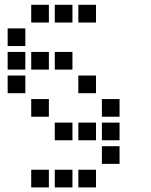

<svg xmlns="http://www.w3.org/2000/svg" viewBox="-20 -708 640 815"><path d="M113.5 -687.5Q112.5 -687.5 112.5 -687.5Q112.5 -687.5 112.5 -686.5V-613.5Q112.5 -612.5 112.5 -612.5Q112.5 -612.5 113.5 -612.5H186.5Q187.5 -612.5 187.5 -612.5Q187.5 -612.5 187.5 -613.5V-686.5Q187.5 -687.5 187.5 -687.5Q187.5 -687.5 186.5 -687.5ZM213.5 -687.5Q212.5 -687.5 212.5 -687.5Q212.5 -687.5 212.5 -686.5V-613.5Q212.5 -612.5 212.5 -612.5Q212.5 -612.5 213.5 -612.5H286.5Q287.5 -612.5 287.5 -612.5Q287.5 -612.5 287.5 -613.5V-686.5Q287.5 -687.5 287.5 -687.5Q287.5 -687.5 286.5 -687.5ZM313.5 -687.5Q312.5 -687.5 312.5 -687.5Q312.5 -687.5 312.5 -686.5V-613.5Q312.5 -612.5 312.5 -612.5Q312.5 -612.5 313.5 -612.5H386.5Q387.5 -612.5 387.5 -612.5Q387.5 -612.5 387.5 -613.5V-686.5Q387.5 -687.5 387.5 -687.5Q387.5 -687.5 386.5 -687.5ZM13.5 -587.5Q12.5 -587.5 12.5 -587.5Q12.5 -587.5 12.5 -586.5V-513.5Q12.5 -512.5 12.5 -512.5Q12.5 -512.5 13.5 -512.5H86.5Q87.5 -512.5 87.5 -512.5Q87.5 -512.5 87.5 -513.5V-586.5Q87.5 -587.5 87.5 -587.5Q87.5 -587.5 86.5 -587.5ZM13.5 -487.5Q12.5 -487.5 12.5 -487.5Q12.5 -487.5 12.5 -486.5V-413.5Q12.5 -412.5 12.5 -412.5Q12.5 -412.5 13.5 -412.5H86.5Q87.5 -412.5 87.5 -412.5Q87.5 -412.5 87.5 -413.5V-486.5Q87.5 -487.5 87.5 -487.5Q87.5 -487.5 86.5 -487.5ZM113.5 -487.5Q112.5 -487.5 112.5 -487.5Q112.5 -487.5 112.5 -486.5V-413.5Q112.5 -412.5 112.5 -412.5Q112.5 -412.5 113.5 -412.5H186.5Q187.5 -412.5 187.5 -412.5Q187.5 -412.5 187.5 -413.5V-486.5Q187.5 -487.5 187.5 -487.5Q187.5 -487.5 186.5 -487.5ZM213.5 -487.5Q212.5 -487.5 212.5 -487.5Q212.5 -487.5 212.5 -486.5V-413.5Q212.5 -412.5 212.5 -412.5Q212.5 -412.5 213.5 -412.5H286.5Q287.5 -412.5 287.5 -412.5Q287.5 -412.5 287.5 -413.5V-486.5Q287.5 -487.5 287.5 -487.5Q287.5 -487.5 286.5 -487.5ZM13.5 -387.5Q12.5 -387.5 12.5 -387.5Q12.5 -387.5 12.5 -386.5V-313.5Q12.5 -312.5 12.5 -312.5Q12.5 -312.5 13.5 -312.5H86.5Q87.5 -312.5 87.5 -312.5Q87.5 -312.5 87.5 -313.5V-386.5Q87.5 -387.5 87.5 -387.5Q87.5 -387.5 86.5 -387.5ZM313.5 -387.5Q312.5 -387.5 312.5 -387.5Q312.5 -387.5 312.5 -386.5V-313.5Q312.5 -312.5 312.5 -312.5Q312.5 -312.5 313.5 -312.5H386.5Q387.5 -312.5 387.5 -312.5Q387.5 -312.5 387.5 -313.5V-386.5Q387.5 -387.5 387.5 -387.5Q387.5 -387.5 386.5 -387.5ZM113.5 -287.5Q112.5 -287.5 112.5 -287.5Q112.5 -287.5 112.5 -286.5V-213.5Q112.5 -212.5 112.5 -212.5Q112.5 -212.5 113.5 -212.5H186.5Q187.5 -212.5 187.5 -212.5Q187.5 -212.5 187.5 -213.5V-286.5Q187.5 -287.5 187.5 -287.5Q187.5 -287.5 186.5 -287.5ZM413.5 -287.5Q412.5 -287.5 412.5 -287.5Q412.5 -287.5 412.5 -286.5V-213.5Q412.5 -212.5 412.5 -212.5Q412.5 -212.5 413.5 -212.5H486.5Q487.5 -212.5 487.5 -212.5Q487.5 -212.5 487.5 -213.5V-286.5Q487.5 -287.5 487.5 -287.5Q487.5 -287.5 486.5 -287.5ZM213.5 -187.5Q212.5 -187.5 212.5 -187.5Q212.5 -187.5 212.5 -186.5V-113.5Q212.5 -112.5 212.5 -112.5Q212.5 -112.5 213.5 -112.5H286.5Q287.5 -112.5 287.5 -112.5Q287.5 -112.5 287.5 -113.5V-186.5Q287.5 -187.5 287.5 -187.5Q287.5 -187.5 286.5 -187.5ZM313.5 -187.5Q312.5 -187.5 312.5 -187.5Q312.5 -187.5 312.5 -186.5V-113.5Q312.5 -112.5 312.5 -112.5Q312.5 -112.5 313.5 -112.5H386.5Q387.5 -112.5 387.5 -112.5Q387.5 -112.5 387.5 -113.5V-186.5Q387.5 -187.5 387.5 -187.5Q387.5 -187.5 386.5 -187.5ZM413.5 -187.5Q412.5 -187.5 412.5 -187.5Q412.5 -187.5 412.5 -186.5V-113.5Q412.5 -112.5 412.5 -112.5Q412.5 -112.5 413.5 -112.5H486.5Q487.5 -112.5 487.5 -112.5Q487.5 -112.5 487.5 -113.5V-186.5Q487.5 -187.5 487.5 -187.5Q487.5 -187.5 486.5 -187.5ZM413.5 -87.5Q412.5 -87.5 412.5 -87.5Q412.5 -87.5 412.5 -86.5V-13.5Q412.5 -12.5 412.5 -12.5Q412.5 -12.5 413.5 -12.5H486.5Q487.5 -12.5 487.5 -12.5Q487.5 -12.5 487.5 -13.5V-86.5Q487.5 -87.5 487.5 -87.5Q487.5 -87.5 486.5 -87.5ZM113.5 12.5Q112.5 12.5 112.5 12.5Q112.5 12.5 112.5 13.5V86.5Q112.5 87.5 112.5 87.5Q112.5 87.5 113.5 87.5H186.5Q187.5 87.5 187.5 87.5Q187.5 87.5 187.5 86.5V13.5Q187.5 12.5 187.5 12.5Q187.5 12.5 186.5 12.5ZM213.5 12.5Q212.5 12.5 212.5 12.5Q212.5 12.5 212.5 13.5V86.5Q212.5 87.5 212.5 87.5Q212.5 87.5 213.5 87.5H286.5Q287.5 87.5 287.5 87.5Q287.5 87.5 287.5 86.5V13.5Q287.5 12.5 287.5 12.5Q287.5 12.5 286.5 12.5ZM313.5 12.5Q312.5 12.5 312.5 12.5Q312.5 12.5 312.5 13.5V86.5Q312.5 87.5 312.5 87.5Q312.5 87.5 313.5 87.5H386.5Q387.5 87.5 387.5 87.5Q387.5 87.5 387.5 86.5V13.5Q387.5 12.5 387.5 12.5Q387.5 12.5 386.5 12.5Z"/></svg>

Font: Doto Black
Style: Regular
Weight: 900
Monospace: yes
Version: Version 1.000